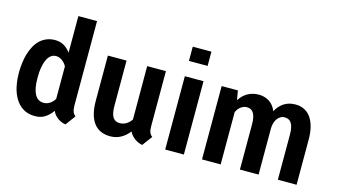

<svg xmlns="http://www.w3.org/2000/svg" viewBox="-86 -1062 2407 1373"><g transform="rotate(15 1117.0 -376.0)"><path d="M180.7 -257.3Q180.7 -179.7 202.4 -138.7Q224.1 -97.7 268.6 -97.7Q293.5 -97.7 314.2 -111.6Q335 -125.5 348.6 -147.9V-389.2Q335 -413.6 314 -428.7Q293 -443.8 269.5 -443.8Q251 -443.8 237.1 -435.3Q223.1 -426.8 213.4 -412.4Q203.6 -397.9 197.3 -379.6Q190.9 -361.3 187.3 -341.8Q183.6 -322.3 182.1 -303Q180.7 -283.7 180.7 -267.6ZM42.5 -267.6Q43 -301.8 47.4 -336.2Q51.8 -370.6 61.3 -402.1Q70.8 -433.6 85.7 -461.2Q100.6 -488.8 121.6 -509Q142.6 -529.3 170.7 -541Q198.7 -552.7 233.9 -552.7Q270 -552.7 298.3 -536.6Q326.7 -520.5 348.6 -490.2V-761.2H486.8V-136.7Q486.8 -120.6 488.5 -109.6Q490.2 -98.6 493.4 -90.3Q496.6 -82 501.7 -75.7Q506.8 -69.3 514.2 -63L460 10.7Q447.8 9.8 432.9 4.2Q418 -1.5 404.1 -11Q390.1 -20.5 378.7 -33.7Q367.2 -46.9 361.3 -63Q335.4 -27.8 305.2 -8.8Q274.9 10.3 232.4 10.3Q180.2 10.3 144 -12.7Q107.9 -35.6 85.4 -73.2Q63 -110.8 52.7 -158.9Q42.5 -207 42.5 -257.3Z M929.7 -63Q903.3 -28.8 868.4 -9.3Q833.5 10.3 789.6 10.3Q751 10.3 720.5 -2.9Q689.9 -16.1 668.9 -43.2Q647.9 -70.3 636.7 -111.6Q625.5 -152.8 625.5 -209.5V-543H763.7V-208.5Q763.7 -149.9 780.5 -124Q797.4 -98.1 830.6 -98.1Q845.2 -98.1 858.2 -102.1Q871.1 -106 881.8 -112.8Q892.6 -119.6 901.4 -128.7Q910.2 -137.7 917 -147.9L916.5 -543H1055.2V-136.7Q1055.2 -121.1 1056.6 -110.1Q1058.1 -99.1 1061.3 -90.8Q1064.5 -82.5 1069.6 -75.9Q1074.7 -69.3 1082.5 -63L1027.8 10.7Q1013.2 8.8 997.8 2Q982.4 -4.9 969 -15.1Q955.6 -25.4 945.1 -37.6Q934.6 -49.8 929.7 -63Z M1333.5 -761.7V-656.2H1195.3V-761.7ZM1333.5 -543V0H1195.3V-543Z M1587.9 -543 1600.1 -473.6Q1623.5 -511.7 1659.7 -532.2Q1695.8 -552.7 1742.2 -552.7Q1784.7 -552.7 1819.1 -531Q1853.5 -509.3 1870.6 -464.8Q1893.1 -506.8 1928.7 -529.8Q1964.4 -552.7 2013.2 -552.7Q2047.9 -552.7 2076.4 -539.3Q2105 -525.9 2125.2 -498.5Q2145.5 -471.2 2156.7 -430.2Q2168 -389.2 2168 -333.5V0H2029.3V-333.5Q2029.3 -364.7 2024.4 -386Q2019.5 -407.2 2010.7 -419.9Q2002 -432.6 1989.5 -438.2Q1977.1 -443.8 1961.9 -443.8Q1944.8 -443.8 1930.9 -435.5Q1917 -427.2 1907.2 -413.3Q1897.5 -399.4 1892.1 -380.9Q1886.7 -362.3 1886.7 -341.8V0H1748.5V-333.5Q1748.5 -364.3 1743.9 -385.3Q1739.3 -406.2 1730.7 -419.2Q1722.2 -432.1 1709.7 -438Q1697.3 -443.8 1681.6 -443.8Q1659.7 -443.8 1638.7 -429Q1617.7 -414.1 1606 -387.2V0H1467.8V-543Z"/></g></svg>

Font: Ufes Sans
Style: Bold
Weight: 700
Designer: Ricardo Esteves & Filipe Motta
Foundry: ProDesignUfes - Ricardo Esteves, Filipe Motta (This is a derivative work, based on Roboto family, by Christian Robertson
Version: Version 2.0